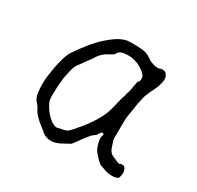

<svg xmlns="http://www.w3.org/2000/svg" viewBox="-112 -600 757 738"><g transform="rotate(30 266.5 -231.5)"><path d="M222.7 -390.6Q219.7 -389.6 216.8 -386.7Q214.8 -385.7 213.9 -384.8V-385.7L212.9 -384.8Q211.9 -383.8 210.9 -383.8H210L209 -382.8Q203.1 -377.9 197.3 -373Q192.4 -369.1 187.5 -362.3Q181.6 -355.5 178.7 -349.6Q175.8 -344.7 170.9 -337.9Q165 -331.1 159.2 -322.3L151.4 -311.5Q146.5 -303.7 140.6 -296.9Q129.9 -284.2 125 -264.6Q120.1 -245.1 116.2 -223.6Q113.3 -201.2 112.3 -180.7Q111.3 -160.2 111.3 -146.5Q111.3 -146.5 111.3 -137.7Q111.3 -133.8 112.3 -127.9Q113.3 -118.2 121.1 -103.5Q128.9 -89.8 139.6 -77.1Q151.4 -63.5 164.1 -54.7Q181.6 -43.9 190.4 -45.9Q197.3 -47.9 205.1 -49.8Q226.6 -52.7 233.4 -58.6Q240.2 -64.5 247.1 -72.3Q253.9 -78.1 256.8 -84Q266.6 -93.8 281.2 -113.3Q300.8 -138.7 315.4 -165Q330.1 -192.4 335.9 -215.8Q348.6 -266.6 349.6 -270.5Q353.5 -280.3 353.5 -282.2L354.5 -283.2L355.5 -291Q356.4 -293 359.4 -302.7Q361.3 -307.6 362.3 -314.5Q363.3 -319.3 364.3 -326.2Q365.2 -332 366.2 -336.9Q367.2 -342.8 368.2 -347.7Q370.1 -351.6 370.1 -354.5H371.1L372.1 -355.5Q377 -358.4 377 -373Q377 -382.8 366.2 -392.6Q357.4 -401.4 344.7 -408.7Q332 -416 317.4 -419.9Q303.7 -423.8 292 -423.8Q277.3 -423.8 262.7 -420.9Q249 -418 240.2 -401.4Q239.3 -401.4 239.3 -400.4H238.3Q237.3 -399.4 235.4 -397.5H234.4Q232.4 -395.5 230.5 -394.5Q225.6 -392.6 222.7 -390.6ZM477.5 7.8Q473.6 8.8 461.9 8.8Q450.2 8.8 436.5 4.9Q421.9 0 408.2 -4.9Q398.4 -8.8 372.1 -40Q364.3 -48.8 358.4 -69.3Q350.6 -93.8 356.4 -108.4Q359.4 -114.3 352.5 -116.2L350.6 -117.2L348.6 -116.2Q343.8 -112.3 340.8 -107.4Q336.9 -100.6 335 -97.7Q318.4 -86.9 314.5 -80.1Q305.7 -70.3 297.9 -59.6Q286.1 -43 277.8 -31.7Q269.5 -20.5 267.6 -19.5Q264.6 -17.6 231.4 0Q223.6 3.9 213.9 6.8Q205.1 9.8 196.3 9.8Q169.9 9.8 156.2 -2.9Q150.4 -8.8 139.6 -16.6Q128.9 -24.4 120.1 -32.2Q111.3 -40 103.5 -48.8Q95.7 -56.6 92.8 -62.5Q88.9 -70.3 85 -77.1Q81.1 -83 74.2 -90.8Q62.5 -102.5 59.6 -124Q56.6 -145.5 56.6 -161.1Q56.6 -175.8 58.6 -196.3Q61.5 -217.8 65.4 -240.2Q69.3 -261.7 75.2 -282.2Q81.1 -302.7 87.9 -315.4Q98.6 -333 118.2 -358.4Q136.7 -383.8 159.2 -407.2Q181.6 -429.7 207 -448.2Q231.4 -465.8 255.9 -470.7Q264.6 -471.7 271.5 -471.7Q279.3 -471.7 286.1 -471.7Q303.7 -471.7 323.2 -469.7Q341.8 -467.8 354.5 -460Q360.4 -456.1 367.2 -452.1Q376 -445.3 381.8 -444.3Q387.7 -442.4 393.6 -440.4Q400.4 -438.5 408.2 -438.5H409.2Q416 -438.5 421.9 -441.4L423.8 -442.4Q424.8 -442.4 428.7 -442.4H427.7H428.7Q443.4 -442.4 448.2 -433.6Q455.1 -423.8 455.1 -414.1Q455.1 -405.3 452.1 -393.6Q446.3 -377 445.3 -373Q441.4 -364.3 436.5 -353.5H435.5Q431.6 -343.8 426.8 -333Q420.9 -321.3 418 -307.6Q412.1 -282.2 412.1 -280.3Q403.3 -222.7 402.3 -217.8Q400.4 -211.9 400.4 -152.3V-119.1Q400.4 -111.3 403.3 -106.4Q404.3 -102.5 410.2 -85Q418 -61.5 440.4 -54.7Q447.3 -51.8 460.9 -45.9Q466.8 -43.9 471.7 -47.9Q481.4 -48.8 483.4 -47.9H484.4Q486.3 -47.9 490.2 -43Q494.1 -37.1 496.1 -31.2Q498 -22.5 496.1 -13.7Q494.1 -1 491.2 2.9Q488.3 4.9 477.5 7.8Z"/></g></svg>

Font: ToneOZ-YinPZ-Tsuipita-TC
Style: Regular
Weight: 400
Designer: ÂÆ£ÂøóÂáåJeffrey Xuan(jeffreyx@gmail.com, ToneOZ.com) ÈòøÂù§(cjkFonts)
Foundry: ToneOZ
Version: Version 0.24071